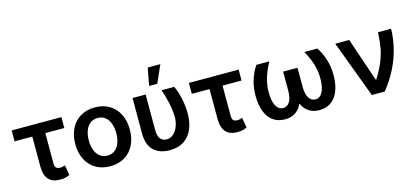

<svg xmlns="http://www.w3.org/2000/svg" viewBox="-63 -1237 3727 1726"><g transform="rotate(-15 1800.5 -374.5)"><path d="M484.4 -428.7H307.6V-149.4Q307.6 -116.7 320.3 -105.2Q333 -93.8 355.5 -93.8Q369.1 -93.8 378.7 -96.2Q388.2 -98.6 402.3 -103.5L418.9 -9.8Q397 1.5 376.5 5.6Q356 9.8 328.1 9.8Q258.8 9.8 222.7 -30Q186.5 -69.8 186.5 -151.4V-428.7H21.5V-530.3H484.4Z M542 -262.7Q542 -344.7 573.2 -406.7Q604.5 -468.8 662.1 -502.9Q719.7 -537.1 795.9 -537.1Q872.6 -537.1 930.2 -502.9Q987.8 -468.8 1018.8 -406.7Q1049.8 -344.7 1049.8 -262.7Q1049.8 -181.2 1018.6 -119.1Q987.3 -57.1 929.9 -23.2Q872.6 10.7 795.9 10.7Q719.7 10.7 662.1 -23.4Q604.5 -57.6 573.2 -119.4Q542 -181.2 542 -262.7ZM923.8 -263.7Q923.8 -313 909.4 -352.8Q895 -392.6 866.5 -415.5Q837.9 -438.5 796.9 -438.5Q754.9 -438.5 725.8 -415.5Q696.8 -392.6 682.4 -353Q668 -313.5 668 -263.7Q668 -213.9 682.4 -174.3Q696.8 -134.8 725.8 -111.8Q754.9 -88.9 796.9 -88.9Q837.9 -88.9 866.5 -111.8Q895 -134.8 909.4 -174.3Q923.8 -213.9 923.8 -263.7Z M1268.6 -530.3V-199.2Q1268.6 -142.6 1290.5 -117.2Q1312.5 -91.8 1346.7 -91.8Q1382.8 -91.8 1410.9 -116.2Q1439 -140.6 1454.3 -181.6Q1469.7 -222.7 1469.7 -269.5Q1468.3 -329.1 1453.6 -398.9Q1439 -468.8 1416 -530.3H1534.2Q1557.6 -484.9 1573.7 -412.4Q1589.8 -339.8 1589.8 -269.5Q1589.8 -189.9 1564.5 -127Q1539.1 -64 1485.4 -27.1Q1431.6 9.8 1350.6 9.8Q1255.4 9.8 1200.9 -42.5Q1146.5 -94.7 1146.5 -200.2V-530.3ZM1349.6 -759.8H1466.8L1394.5 -596.7H1318.4Z M2133.8 -428.7H1957V-149.4Q1957 -116.7 1969.7 -105.2Q1982.4 -93.8 2004.9 -93.8Q2018.6 -93.8 2028.1 -96.2Q2037.6 -98.6 2051.8 -103.5L2068.4 -9.8Q2046.4 1.5 2025.9 5.6Q2005.4 9.8 1977.5 9.8Q1908.2 9.8 1872.1 -30Q1835.9 -69.8 1835.9 -151.4V-428.7H1670.9V-530.3H2133.8Z M2341.8 -263.7Q2341.8 -183.1 2365.7 -137.9Q2389.6 -92.8 2432.6 -92.8Q2470.7 -92.8 2493.2 -128.9Q2515.6 -165 2515.6 -231.4V-409.2H2649.4V-231.4Q2649.4 -165 2671.9 -128.9Q2694.3 -92.8 2732.4 -92.8Q2775.4 -92.8 2799.3 -137.9Q2823.2 -183.1 2823.2 -263.7Q2823.2 -327.6 2805.7 -390.1Q2788.1 -452.6 2745.1 -530.3H2866.2Q2945.3 -411.6 2945.3 -262.7Q2945.3 -175.3 2920.7 -114Q2896 -52.7 2850.6 -21.5Q2805.2 9.8 2742.2 9.8Q2685.1 9.8 2644.8 -17.1Q2604.5 -43.9 2582.5 -94.2Q2560.5 -43.9 2520.3 -17.1Q2480 9.8 2422.9 9.8Q2359.9 9.8 2314.5 -21.5Q2269 -52.7 2244.4 -114Q2219.7 -175.3 2219.7 -262.7Q2219.7 -411.6 2298.8 -530.3H2419.9Q2377.4 -452.1 2359.6 -389.4Q2341.8 -326.7 2341.8 -263.7Z M3033.2 -530.3H3163.1L3300.8 -124H3306.6Q3354 -200.7 3379.6 -263.7Q3405.3 -326.7 3416.5 -388.2Q3427.7 -449.7 3430.7 -530.3H3552.7Q3550.3 -391.1 3499.3 -255.1Q3448.2 -119.1 3351.6 0H3231.4Z"/></g></svg>

Font: Pretendard Std SemiBold
Style: Regular
Weight: 600
Designer: Base glyphs from Inter by Rasmus Andersson; Hangeul glyphs from Noto Sans CJK(Source Han Sans) by Jang Soo-young and Kan
Foundry: Kil Hyung-jin
Version: Version 1.309